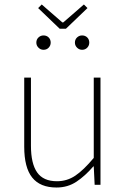

<svg xmlns="http://www.w3.org/2000/svg" viewBox="-20 -824 564 856"><path d="M232 12Q159 12 123.5 -32.5Q88 -77 88 -170V-478H118V-174Q118 -95 145.5 -55.5Q173 -16 234 -16Q279 -16 316 -41Q353 -66 398 -120V-478H428V0H402L398 -82H396Q360 -40 321 -14Q282 12 232 12ZM246 -696 150 -788 166 -804 258 -724H262L354 -804L370 -788L274 -696ZM174 -602Q161 -602 151.5 -611.5Q142 -621 142 -634Q142 -648 151.5 -657Q161 -666 174 -666Q188 -666 197 -657Q206 -648 206 -634Q206 -621 197 -611.5Q188 -602 174 -602ZM346 -602Q333 -602 323.5 -611.5Q314 -621 314 -634Q314 -648 323.5 -657Q333 -666 346 -666Q360 -666 369 -657Q378 -648 378 -634Q378 -621 369 -611.5Q360 -602 346 -602Z"/></svg>

Font: Source Sans Variable
Style: Regular
Weight: 200
Designer: Paul D. Hunt
Foundry: Adobe Systems Incorporated
Version: Version 3.006;hotconv 1.0.111;makeotfexe 2.5.65597